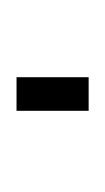

<svg xmlns="http://www.w3.org/2000/svg" viewBox="-20 -770 382 697"><path d="M40 -367.7V-489.7H301.8V-367.7ZM225.1 -750ZM225.1 -92.8ZM88.9 -374.5Z"/></svg>

Font: Noto Sans Oriya UI
Style: Bold
Weight: 700
Designer: Monotype Design Team
Foundry: Monotype Imaging Inc.
Version: Version 1.01